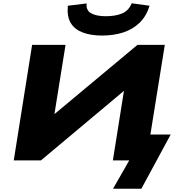

<svg xmlns="http://www.w3.org/2000/svg" viewBox="-20 -979 1094 1172"><path d="M670 173 769 0H669L741 -452L754 -439L230 0H64L176 -705H380L308 -256L295 -268L819 -705H986L898 -158H1022L843 173ZM602 -762Q535 -762 485.5 -780.5Q436 -799 412 -838.5Q388 -878 394 -944L509 -958Q504 -917 535.5 -898.5Q567 -880 626 -880Q684 -880 724.5 -896.5Q765 -913 784 -959L893 -944Q874 -881 832.5 -840.5Q791 -800 732.5 -781Q674 -762 602 -762Z"/></svg>

Font: Nunito Sans 7pt Expanded Black
Style: Italic
Weight: 900
Width: 7
Italic angle: -9°
Designer: Vernon Adams
Foundry: Vernon Adams
Version: Version 3.101;gftools[0.9.27]